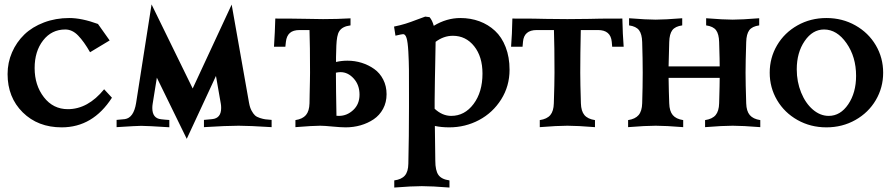

<svg xmlns="http://www.w3.org/2000/svg" viewBox="-20 -572 4029 866"><path d="M421.9 -463.9 474.6 -389.6 386.2 -336.4Q358.9 -384.3 332.5 -411.6Q306.2 -439 274.4 -439Q212.9 -439 174.6 -389.9Q136.2 -340.8 136.2 -265.1Q136.2 -187.5 178 -133.5Q219.7 -79.6 286.1 -79.6Q376.5 -79.6 449.7 -169.4L484.9 -131.3Q398.9 2.4 258.3 2.4Q150.9 2.4 82.5 -65.2Q14.2 -132.8 14.2 -237.8Q14.2 -289.6 34.2 -335.7Q54.2 -381.8 89.8 -416.3Q125.5 -450.7 178.2 -470.7Q231 -490.7 292.5 -490.7Q348.6 -490.7 421.9 -463.9Z M849.1 -172.9 1024.9 -551.3 1103.5 -106.9V-107.4Q1106.9 -87.4 1114.5 -73.2Q1122.1 -59.1 1129.9 -51.8Q1137.7 -44.4 1152.3 -39.8Q1167 -35.2 1176.3 -33.9Q1185.5 -32.7 1205.1 -31.2V1.5Q1103.5 -4.9 1056.6 -4.9Q1002.4 -4.9 899.9 1.5V-31.2L937.5 -34.7H937Q977.5 -38.6 977.5 -85Q977.5 -95.7 976.1 -103.5L954.1 -229.5Q930.7 -179.2 884.3 -79.1Q837.9 21 822.3 54.2L687.5 -221.7Q674.8 -142.6 668.5 -103.5Q667 -94.2 667 -85Q667 -38.1 706.5 -34.2H706.1Q710 -33.7 725.3 -32.2Q740.7 -30.8 743.7 -30.8V2Q642.1 -4.4 616.7 -4.4Q599.6 -4.4 505.9 1.5V-31.2L543 -34.7Q583 -40.5 593.8 -106.9Q604 -171.9 628.7 -329.8Q653.3 -487.8 663.6 -552.2Z M1437 -485.8Q1501.5 -485.8 1561 -489.3V-457.5Q1542 -455.1 1529.8 -448.7Q1517.6 -442.4 1510.7 -431.9Q1503.9 -421.4 1501 -405Q1498 -388.7 1497.1 -366.7Q1496.1 -344.7 1495.6 -314.5Q1495.6 -300.3 1495.6 -292.5Q1521 -298.3 1546.9 -298.3Q1580.6 -298.3 1611.6 -288.6Q1642.6 -278.8 1668 -260.7Q1693.4 -242.7 1708.5 -213.1Q1723.6 -183.6 1723.6 -147Q1723.6 -110.4 1707.8 -81.1Q1691.9 -51.8 1665.3 -33.9Q1638.7 -16.1 1606.4 -6.8Q1574.2 2.4 1539.1 2.4Q1517.6 2.4 1480 -1.2Q1442.4 -4.9 1424.3 -4.9Q1391.6 -4.9 1312.5 1.5V-30.3Q1344.7 -35.2 1359.9 -53Q1375 -70.8 1376 -106Q1376 -116.2 1376.7 -147.7Q1377.4 -179.2 1377.9 -206.3Q1378.4 -233.4 1378.4 -244.1Q1378.4 -364.3 1376 -436.5H1331.5Q1302.2 -436.5 1287.4 -423.3Q1272.5 -410.2 1269.5 -383.3L1267.1 -361.3H1215.8Q1220.2 -428.7 1221.7 -488.3Q1298.3 -488.3 1357.4 -487.1Q1416.5 -485.8 1437 -485.8ZM1495.1 -244.1Q1495.1 -240.7 1495.8 -157.5Q1496.6 -74.2 1497.6 -49.8Q1501 -49.3 1508.8 -49.3Q1544.9 -49.3 1573.2 -75.7Q1601.6 -102.1 1601.6 -145Q1601.6 -189 1575.4 -217.8Q1549.3 -246.6 1516.1 -246.6Q1505.9 -246.6 1495.1 -244.1ZM1468.3 -283.7Q1468.3 -283.2 1468.8 -283.2Z M2056.6 -490.7Q2102.5 -490.7 2142.3 -476.1Q2182.1 -461.4 2212.6 -433.1Q2243.2 -404.8 2260.7 -359.6Q2278.3 -314.5 2278.3 -257.3Q2278.3 -183.6 2240.5 -123.5Q2202.6 -63.5 2140.6 -30.5Q2078.6 2.4 2006.3 2.4Q1970.7 2.4 1941.4 -3.9Q1942.4 126 1943.4 152.8Q1943.4 196.8 1957.3 216.8Q1971.2 236.8 2007.3 241.7V273.9Q1927.7 267.6 1882.8 267.6Q1837.9 267.6 1758.3 273.9V241.7Q1791 237.3 1806.2 219.7Q1821.3 202.1 1821.8 166.5Q1824.7 44.4 1824.7 -89.4Q1824.7 -107.9 1824.7 -142.6Q1824.7 -220.7 1824.5 -257.1Q1824.2 -293.5 1821.8 -338.4Q1819.3 -383.3 1813.7 -400.6Q1808.1 -418 1798.3 -418Q1793 -418 1763.7 -411.1L1757.3 -452.1Q1786.1 -458 1809.6 -465.3Q1833 -472.7 1857.9 -482.4Q1882.8 -492.2 1897.9 -497.1L1917.5 -494.6Q1929.7 -480.5 1936.5 -455.6Q1994.1 -490.7 2056.6 -490.7ZM1940.4 -118.2Q1940.4 -114.7 1940.4 -107.2Q1940.4 -99.6 1940.4 -93.5Q1940.4 -87.4 1940.4 -81.5Q1975.1 -49.3 2015.1 -49.3Q2075.7 -49.3 2116 -103Q2156.2 -156.7 2156.2 -240.2Q2156.2 -316.4 2118.7 -363.5Q2081.1 -410.6 2022.5 -410.6Q1981 -410.6 1944.8 -383.3V-382.8L1942.9 -277.3Q1942.9 -270.5 1941.7 -217.5Q1940.4 -164.6 1940.4 -118.2Z M2638.2 -486.8H2637.7Q2668.9 -488.3 2787.1 -488.3Q2788.6 -415.5 2793 -361.3H2741.2L2739.3 -383.3Q2734.4 -436.5 2677.2 -436.5H2599.6Q2597.2 -326.7 2597.2 -244.1Q2597.2 -196.8 2600.1 -106Q2601.1 -70.8 2616 -53Q2630.9 -35.2 2663.6 -30.3V1.5Q2584 -4.9 2539.1 -4.9Q2494.1 -4.9 2414.6 1.5V-30.3Q2447.3 -35.2 2462.2 -53Q2477.1 -70.8 2478 -106Q2481 -196.8 2481 -244.1Q2481 -362.3 2478.5 -436.5H2400.9Q2343.3 -436.5 2338.9 -383.3L2336.9 -361.3H2285.2Q2289.6 -415.5 2291 -488.3Q2408.7 -488.3 2440.4 -486.8H2439.9Q2481.9 -485.8 2539.1 -485.8Q2596.2 -485.8 2638.2 -486.8Z M3404.3 -489.7V-457.5Q3372.6 -453.1 3359.6 -435.8Q3346.7 -418.5 3345.7 -382.3Q3342.8 -291.5 3342.8 -244.1Q3342.8 -196.8 3345.7 -106Q3346.7 -70.8 3361.8 -53Q3377 -35.2 3409.2 -30.3V1.5Q3329.6 -4.9 3284.7 -4.9Q3239.7 -4.9 3160.2 1.5V-30.3Q3192.9 -35.2 3207.8 -53Q3222.7 -70.8 3223.6 -106Q3223.6 -112.8 3224.4 -136.2Q3225.1 -159.7 3225.6 -182.4Q3226.1 -205.1 3226.1 -220.7H2995.6Q2996.6 -154.3 2998.5 -106Q2999.5 -70.8 3014.4 -53Q3029.3 -35.2 3061.5 -30.3V1.5Q2982.4 -4.9 2937.5 -4.9Q2892.1 -4.9 2813 1.5V-30.3Q2845.2 -35.2 2860.4 -53Q2875.5 -70.8 2876.5 -106Q2878.9 -181.6 2878.9 -244.1Q2878.9 -306.6 2876.5 -382.3Q2875.5 -418.5 2862.3 -435.8Q2849.1 -453.1 2817.4 -457.5V-489.7Q2897 -483.4 2937.5 -483.4Q2977.5 -483.4 3057.1 -489.7V-457.5Q3025.4 -453.1 3012.5 -436Q2999.5 -418.9 2998.5 -382.3Q2996.6 -333.5 2995.6 -272.5H3226.1Q3226.1 -288.1 3225.6 -309.8Q3225.1 -331.5 3224.4 -353.3Q3223.6 -375 3223.6 -382.3Q3222.7 -418.5 3209.7 -435.8Q3196.8 -453.1 3165 -457.5V-489.7Q3244.1 -483.4 3284.7 -483.4Q3325.2 -483.4 3404.3 -489.7Z M3484.9 -120.4Q3451.7 -176.8 3451.7 -244.1Q3451.7 -311.5 3484.9 -367.9Q3518.1 -424.3 3576.9 -457.5Q3635.7 -490.7 3707.5 -490.7Q3779.3 -490.7 3838.1 -457.5Q3897 -424.3 3930.2 -367.9Q3963.4 -311.5 3963.4 -244.1Q3963.4 -176.8 3930.2 -120.4Q3897 -64 3838.1 -30.8Q3779.3 2.4 3707.5 2.4Q3635.7 2.4 3576.9 -30.8Q3518.1 -64 3484.9 -120.4ZM3696.8 -439Q3645 -439 3609.4 -387Q3573.7 -335 3573.7 -259.3Q3573.7 -203.1 3593.5 -154.5Q3613.3 -106 3646.5 -77.6Q3679.7 -49.3 3717.8 -49.3Q3770.5 -49.3 3805.9 -101.6Q3841.3 -153.8 3841.3 -230Q3841.3 -315.4 3798.1 -377.2Q3754.9 -439 3696.8 -439Z"/></svg>

Font: Flanker
Style: Bold
Weight: 700
Designer: Flanker
Foundry: Flanker
Version: Version 2.021